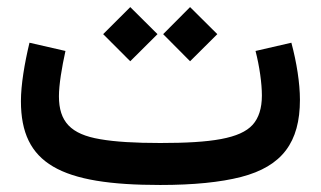

<svg xmlns="http://www.w3.org/2000/svg" viewBox="-20 -527 914 547"><path d="M708 -381.8C719.2 -338.4 726.1 -289.6 726.1 -254.9C726.1 -218.8 717.3 -190.9 699.7 -171.4C664.1 -132.3 583 -119.6 436.5 -119.6C364.7 -119.6 307.6 -123 265.6 -130.4C181.2 -144.5 147.9 -180.7 147.9 -252.9C147.9 -285.6 156.2 -335.4 166.5 -381.8L64 -405.3C49.8 -346.2 39.6 -285.2 39.6 -238.8C39.6 -60.1 152.3 0 436.5 0C531.7 0 608.4 -7.8 667 -22.9C783.7 -53.2 834.5 -121.6 834.5 -242.7C834.5 -290 825.2 -349.1 810.1 -405.3ZM351.1 -352.5 428.7 -429.7 351.1 -506.8 273.9 -429.7ZM521.5 -352.5 599.1 -429.7 521.5 -506.8 444.8 -429.7Z"/></svg>

Font: Estedad SemiBold
Style: Regular
Weight: 600
Designer: Amin Abedi
Version: Version 7.3